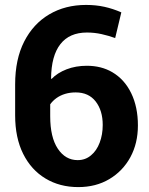

<svg xmlns="http://www.w3.org/2000/svg" viewBox="-20 -741 599 771"><path d="M294.4 10.3Q219.8 10.3 162.7 -24.2Q105.4 -58.5 73.1 -123.1Q40.8 -187.8 40.8 -278V-402.1Q40.8 -503.2 77.3 -574.5Q113.7 -645.6 177.9 -683.4Q242.1 -721.2 325.6 -721.2Q365.5 -721.2 399.5 -713.6Q433.5 -706.1 467.2 -691.3L442.5 -588.2Q416.3 -597.7 387.9 -604Q359.6 -610.4 329.1 -610.4Q258.8 -610.4 222.4 -563.6Q185.9 -516.9 185.1 -426L186.7 -423.7Q210.5 -448.5 247.5 -462.7Q284.4 -476.9 328.8 -476.9Q386.7 -476.9 430.7 -451.2Q479.9 -422.4 506.8 -367Q533.8 -311.6 533.8 -237.2Q533.8 -165.5 503.5 -109.7Q472.9 -53.8 419 -21.8Q365.1 10.3 294.4 10.3ZM291.8 -98Q322.9 -98 345.4 -117.2Q368 -135.7 380.2 -168Q392.5 -200.2 392.5 -239.3Q392.5 -297 364.3 -333.4Q336 -369.9 284.1 -369.9Q261.1 -369.9 241.5 -364Q221.9 -358 206.8 -347.2Q191.8 -336.4 181.6 -322.1V-274.3Q181.6 -189.6 212.2 -143.8Q242.8 -98 291.8 -98Z"/></svg>

Font: Hanuman
Style: Regular
Weight: 400
Designer: Danh Hong
Foundry: Danh Hong
Version: Version 9.000